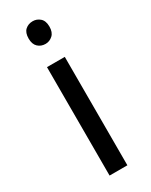

<svg xmlns="http://www.w3.org/2000/svg" viewBox="-194 -779 647 822"><g transform="rotate(-30 129.0 -368.5)"><path d="M130 -737Q150 -737 165.5 -723.5Q181 -710 181 -681Q181 -653 165.5 -639Q150 -625 130 -625Q108 -625 93 -639Q78 -653 78 -681Q78 -710 93 -723.5Q108 -737 130 -737ZM173 -536V0H85V-536Z"/></g></svg>

Font: Noto Sans Yi
Style: Regular
Weight: 400
Designer: Monotype Design Team
Foundry: Monotype Imaging Inc.
Version: Version 2.002; ttfautohint (v1.8.4.7-5d5b)